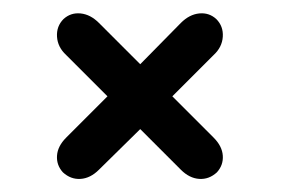

<svg xmlns="http://www.w3.org/2000/svg" viewBox="-20 -344 440 293"><path d="M81 -134 144 -197 81 -260Q68 -272 67 -288Q66 -304 77 -315Q88 -325 103 -323.5Q118 -322 131 -309L194 -246L256 -309Q269 -322 284 -323.5Q299 -325 310 -315Q321 -304 320 -288Q319 -272 306 -260L243 -197L306 -134Q319 -121 320 -106.5Q321 -92 311 -81Q299 -70 284 -71Q269 -72 256 -85L194 -147L131 -85Q118 -72 103 -71Q88 -70 76 -81Q66 -92 67 -106.5Q68 -121 81 -134Z"/></svg>

Font: Dongle
Style: Bold
Weight: 700
Designer: Yanghee Ryu
Foundry: Yanghee Ryu
Version: Version 2.000